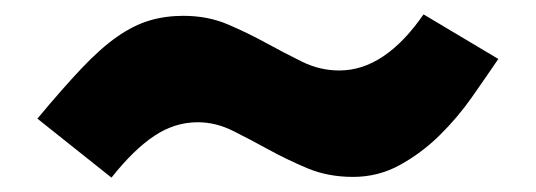

<svg xmlns="http://www.w3.org/2000/svg" viewBox="-20 -429 745 267"><path d="M32 -264Q67 -306 93.5 -334Q120 -362 143 -378Q166 -394 188 -400.5Q210 -407 235 -407Q269 -407 297 -395Q325 -383 350.5 -369Q376 -355 400.5 -343Q425 -331 452 -331Q515 -331 569 -409L673 -347Q656 -322 636 -293.5Q616 -265 591 -240.5Q566 -216 536 -199.5Q506 -183 471 -183Q436 -183 407.5 -195Q379 -207 353.5 -221Q328 -235 304 -247Q280 -259 255 -259Q223 -259 194.5 -240Q166 -221 135 -182Z"/></svg>

Font: Encode Sans Normal
Style: ExtraBold
Weight: 800
Designer: Pablo Impallari, Andres Torresi
Foundry: Pablo Impallari, Andres Torresi
Version: Version 1.000; ttfautohint (v1.00) -l 8 -r 50 -G 200 -x 14 -